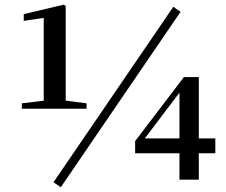

<svg xmlns="http://www.w3.org/2000/svg" viewBox="-20 -771 972 824"><path d="M73.7 -304.4H351.5V-327.6L259 -339.6H173.4L73.7 -327.6ZM167.7 -304.4H262V-745L253.8 -751L82 -710.4V-681.5L167.7 -694.2ZM750.2 0H833.2V-440.2H769.3L559.9 -165.3V-113.3H904.1V-176.9H594.3V-191.6L588.1 -159.1L684.8 -287.3L782 -415.2L740.5 -381.8H750.2V-137.1ZM240.9 32.6 755 -720.3 723.7 -741.7 209.6 11.2Z"/></svg>

Font: Source Han Serif TW VF
Style: Regular
Weight: 250
Designer: Ryoko NISHIZUKA 西塚涼子 (kana & ideographs); Frank Grießhammer (Latin, Greek & Cyrillic); Wenlong ZHANG 张文龙 (bopomofo); San
Foundry: Adobe
Version: Version 2.002;hotconv 1.1.0;makeotfexe 2.6.0